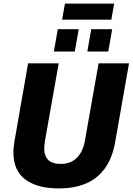

<svg xmlns="http://www.w3.org/2000/svg" viewBox="-20 -1041 741 1073"><path d="M308 12Q189 12 122 -37.5Q55 -87 55 -190Q55 -206 57 -223Q59 -240 62 -258L137 -687H308L231 -252Q230 -242 228.5 -231.5Q227 -221 227 -211Q227 -170 249.5 -147.5Q272 -125 319 -125Q375 -125 409 -158.5Q443 -192 454 -252L531 -687H701L624 -249Q608 -158 566.5 -100.5Q525 -43 460.5 -15.5Q396 12 308 12ZM281 -753 303 -878H420L398 -753ZM468 -753 490 -878H607L585 -753ZM327 -931 343 -1021H618L602 -931Z"/></svg>

Font: Archivo SemiCondensed ExtraBold
Style: Italic
Weight: 800
Width: 4
Italic angle: -10°
Designer: Hector Gatti
Foundry: Omnibus-Type
Version: Version 2.001